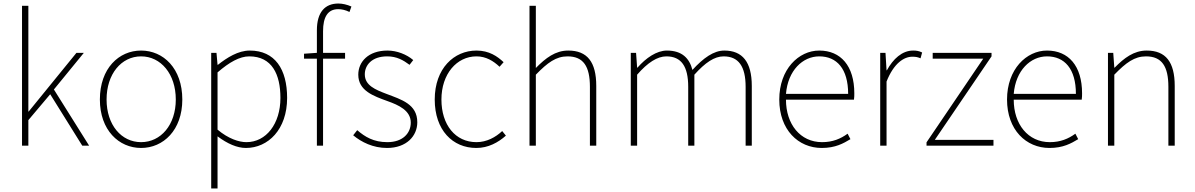

<svg xmlns="http://www.w3.org/2000/svg" viewBox="-20 -827 6785 1090"><path d="M105 0H141V-145L265 -292L447 0H486L286 -319L456 -527H414L143 -194H141V-794H105Z M781 13C907 13 1015 -88 1015 -262C1015 -439 907 -540 781 -540C655 -540 547 -439 547 -262C547 -88 655 13 781 13ZM781 -20C669 -20 585 -118 585 -262C585 -407 669 -507 781 -507C893 -507 978 -407 978 -262C978 -118 893 -20 781 -20Z M1179 243H1215V46V-53C1271 -11 1326 13 1376 13C1502 13 1610 -92 1610 -271C1610 -434 1541 -540 1398 -540C1332 -540 1269 -500 1217 -459H1215L1209 -527H1179ZM1379 -20C1337 -20 1277 -39 1215 -91V-416C1282 -474 1341 -507 1395 -507C1524 -507 1572 -405 1572 -271C1572 -124 1491 -20 1379 -20Z M1706 -494H1779V0H1814V-494H1939V-527H1814V-650C1814 -729 1840 -775 1900 -775C1920 -775 1942 -770 1964 -759L1975 -790C1950 -801 1924 -807 1901 -807C1825 -807 1779 -758 1779 -655V-527L1706 -522Z M2177 13C2288 13 2349 -55 2349 -133C2349 -236 2258 -262 2174 -294C2111 -318 2051 -342 2051 -405C2051 -457 2091 -507 2178 -507C2233 -507 2270 -485 2305 -459L2326 -486C2289 -518 2233 -540 2180 -540C2071 -540 2014 -476 2014 -403C2014 -312 2100 -282 2180 -253C2242 -231 2312 -200 2312 -131C2312 -71 2267 -20 2179 -20C2101 -20 2052 -50 2008 -88L1985 -59C2032 -20 2098 13 2177 13Z M2684 13C2752 13 2808 -18 2852 -57L2831 -83C2794 -48 2743 -20 2685 -20C2565 -20 2486 -118 2486 -262C2486 -407 2573 -507 2685 -507C2739 -507 2781 -481 2816 -448L2839 -474C2804 -507 2757 -540 2685 -540C2558 -540 2448 -439 2448 -262C2448 -88 2550 13 2684 13Z M2986 0H3022V-403C3089 -472 3137 -507 3202 -507C3292 -507 3329 -450 3329 -334V0H3365V-339C3365 -475 3314 -540 3206 -540C3133 -540 3078 -498 3022 -441V-560V-794H2986Z M3561 0H3597V-403C3657 -472 3712 -507 3763 -507C3848 -507 3887 -450 3887 -334V0H3922V-403C3984 -472 4036 -507 4088 -507C4173 -507 4213 -450 4213 -334V0H4248V-339C4248 -475 4195 -540 4092 -540C4032 -540 3973 -498 3911 -430C3894 -496 3852 -540 3766 -540C3708 -540 3647 -498 3599 -443H3597L3591 -527H3561Z M4645 13C4723 13 4768 -13 4808 -37L4792 -68C4752 -39 4707 -20 4647 -20C4523 -20 4442 -122 4442 -261H4828C4830 -275 4830 -286 4830 -297C4830 -453 4753 -540 4631 -540C4514 -540 4404 -434 4404 -262C4404 -90 4512 13 4645 13ZM4442 -294C4453 -427 4537 -507 4631 -507C4730 -507 4795 -437 4795 -294Z M4977 0H5013V-364C5054 -468 5112 -505 5159 -505C5180 -505 5189 -503 5206 -496L5215 -529C5197 -538 5182 -540 5164 -540C5101 -540 5050 -492 5015 -428H5013L5007 -527H4977Z M5240 0H5620V-33H5287L5609 -507V-527H5275V-494H5562L5240 -19Z M5938 13C6016 13 6061 -13 6101 -37L6085 -68C6045 -39 6000 -20 5940 -20C5816 -20 5735 -122 5735 -261H6121C6123 -275 6123 -286 6123 -297C6123 -453 6046 -540 5924 -540C5807 -540 5697 -434 5697 -262C5697 -90 5805 13 5938 13ZM5735 -294C5746 -427 5830 -507 5924 -507C6023 -507 6088 -437 6088 -294Z M6270 0H6306V-403C6373 -472 6421 -507 6486 -507C6576 -507 6613 -450 6613 -334V0H6649V-339C6649 -475 6598 -540 6490 -540C6417 -540 6362 -498 6308 -443H6306L6300 -527H6270Z"/></svg>

Font: Noto Sans CJK HK Thin
Style: Regular
Weight: 100
Designer: Ryoko NISHIZUKA 西塚涼子 (kana, bopomofo & ideographs); Paul D. Hunt (Latin, Greek & Cyrillic); Sandoll Communications 산돌커뮤니
Foundry: Adobe
Version: Version 2.004;hotconv 1.0.118;makeotfexe 2.5.65603